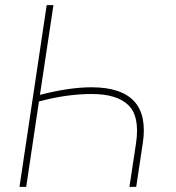

<svg xmlns="http://www.w3.org/2000/svg" viewBox="-20 -731 687 751"><path d="M337.4 -389.6Q571.3 -389.6 538.6 -171.4L512.7 0H486.3L512.2 -171.4Q527.3 -275.4 482.7 -319.3Q438 -363.3 338.9 -363.3Q239.7 -363.3 132.3 -334L82.5 0H56.2L162.6 -710.9H189L136.2 -359.9Q251 -389.6 337.4 -389.6Z"/></svg>

Font: Roboto-ThinItalic
Style: Italic
Weight: 250
Italic angle: -12°
Designer: Google
Version: Version 1.100141; 2013; ttfautohint (v0.94.14-c901) -l 8 -r 